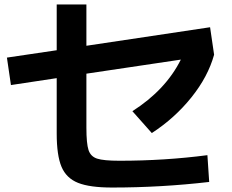

<svg xmlns="http://www.w3.org/2000/svg" viewBox="-20 -810 1040 860"><path d="M234 -212V-460L29 -429L11 -552L234 -585V-790H367V-605L921 -688L939 -565Q912 -467 837.5 -374Q763 -281 660 -214L573 -312Q722 -407 790 -543L367 -480V-238Q367 -167 376.5 -138Q386 -109 415 -99.5Q444 -90 515 -90Q718 -90 909 -115L917 5Q701 30 482 30Q382 30 329.5 9Q277 -12 255.5 -63Q234 -114 234 -212Z"/></svg>

Font: Enso
Style: Bold
Weight: 700
Designer: Coji Morishita
Foundry: UNDERFOREST DESIGN
Version: Version 1.000